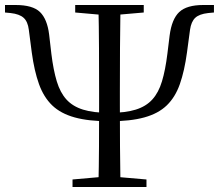

<svg xmlns="http://www.w3.org/2000/svg" viewBox="-26 -748 876 768"><path d="M412 -262.9Q328.3 -262.9 272.5 -278.4Q216.8 -293.8 182.7 -326.6Q148.7 -359.4 129.9 -411.8Q111.1 -464.3 101.1 -538L89.3 -628.8Q85.3 -661.4 68.7 -676.6Q52.1 -691.8 16.7 -695.8L-6 -698V-728H36.3Q104.9 -728 133.9 -699.9Q162.9 -671.7 170.5 -610.1L179.5 -532.6Q187.5 -467.7 201.1 -422.7Q214.7 -377.7 239.7 -350.1Q264.8 -322.4 306.2 -309.5Q347.6 -296.6 412 -296.6Q475.5 -296.6 516.9 -309.5Q558.3 -322.4 583.3 -350.1Q608.4 -377.7 621.9 -422.7Q635.5 -467.7 643.5 -532.6L652.5 -605.9Q661.1 -671.7 691 -699.9Q721 -728 787.2 -728H829.8V-698L806.4 -695.8Q770.9 -691.8 754.8 -676.6Q738.7 -661.4 734.1 -628.8L721.9 -538Q711.9 -464.3 693.5 -411.8Q675.1 -359.4 641.2 -326.6Q607.3 -293.8 551.5 -278.4Q495.7 -262.9 412 -262.9ZM367.6 0Q369.6 -83.6 370 -161.7Q370.4 -239.8 370.4 -325.7V-379.9Q370.4 -464 370 -554.4Q369.6 -644.8 367.6 -728H455.9Q454.5 -645.2 454 -555.1Q453.5 -465 453.5 -379.9V-325.9Q453.5 -241.8 454 -162.9Q454.5 -84.1 455.9 0ZM264.1 0V-30.1L400.6 -42.1H421.3L559.9 -30.1V0ZM274.8 -698V-728H549V-698L421.3 -686.9H400.6Z"/></svg>

Font: Noto Serif HK ExtraLight
Style: Regular
Weight: 200
Designer: Ryoko NISHIZUKA 西塚涼子 (kana & ideographs); Frank Grießhammer (Latin, Greek & Cyrillic); Wenlong ZHANG 张文龙 (bopomofo); San
Foundry: Adobe
Version: Version 2.002-H1;hotconv 1.1.0;makeotfexe 2.6.0